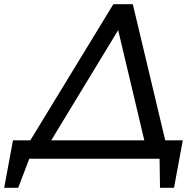

<svg xmlns="http://www.w3.org/2000/svg" viewBox="-29 -759 894 918"><path d="M33 -88H116L513 -739H606L761 -88H845L803 139H736L734 0H111L58 139H-9ZM661 -88 536 -615 216 -88Z"/></svg>

Font: Involve Medium Oblique
Style: Italic
Weight: 500
Italic angle: -10.5°
Designer: Stefan Peev
Foundry: Context Ltd.
Version: Version 1.001